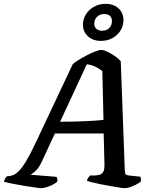

<svg xmlns="http://www.w3.org/2000/svg" viewBox="-57 -980 801 1000"><path d="M158 0Q151 0 126.5 -3.5Q102 -7 70 -12Q38 -17 9 -23Q-20 -29 -37 -34Q-34 -43 -29.5 -51Q-25 -59 -21 -62L-8 -63Q1 -64 13.5 -69Q26 -74 42.5 -90.5Q59 -107 80.5 -143Q102 -179 131 -241L322 -646Q332 -655 352 -667.5Q372 -680 395 -692Q418 -704 438.5 -712Q459 -720 469 -720Q482 -720 501.5 -711Q521 -702 540.5 -688.5Q560 -675 572 -661L593 -91Q594 -77 597.5 -72.5Q601 -68 614 -66L673 -60Q676 -57 677 -50.5Q678 -44 676 -34Q666 -26 650.5 -18Q635 -10 620 -5Q605 0 592 0Q585 0 565.5 -3Q546 -6 520.5 -10.5Q495 -15 469.5 -20Q444 -25 424 -30Q404 -35 396 -38Q398 -48 402.5 -54.5Q407 -61 412 -66H438Q453 -67 464 -70.5Q475 -74 481.5 -86.5Q488 -99 487 -126L483 -285H229L163 -143Q146 -105 127 -88.5Q108 -72 101 -70L237 -59Q240 -55 241.5 -48Q243 -41 241 -34Q233 -26 217.5 -18Q202 -10 185.5 -5Q169 0 158 0ZM256 -346Q308 -346 352 -347.5Q396 -349 429.5 -351Q463 -353 482 -356L476 -610Q458 -624 437.5 -633.5Q417 -643 395 -645ZM469 -767Q428 -767 401.5 -790.5Q375 -814 375 -851Q375 -881 391 -906Q407 -931 433.5 -945.5Q460 -960 492 -960Q534 -960 560 -936.5Q586 -913 586 -875Q586 -845 570.5 -820.5Q555 -796 528.5 -781.5Q502 -767 469 -767ZM475 -820Q499 -820 512.5 -834.5Q526 -849 526 -870Q526 -888 515.5 -897.5Q505 -907 486 -907Q463 -907 448.5 -892.5Q434 -878 434 -856Q434 -839 445.5 -829.5Q457 -820 475 -820Z"/></svg>

Font: Texturina 12pt SemiBold
Style: Italic
Weight: 600
Italic angle: -11°
Version: Version 1.002